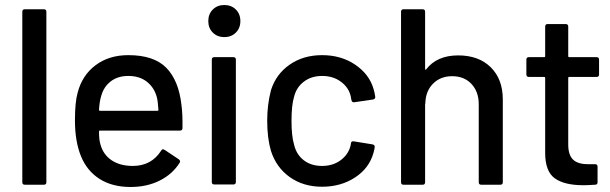

<svg xmlns="http://www.w3.org/2000/svg" viewBox="-20 -737 2434 766"><path d="M79 -700H155Q165 -700 165 -690V-10Q165 0 155 0H79Q69 0 69 -10V-690Q69 -700 79 -700Z M708 -226Q708 -216 698 -216H379Q375 -216 375 -212Q375 -178 381 -160Q392 -120 425.5 -97.5Q459 -75 510 -75Q584 -75 623 -136Q627 -145 637 -139L694 -101Q701 -95 697 -88Q668 -42 617 -16.5Q566 9 501 9Q428 9 377.5 -23Q327 -55 303 -114Q279 -173 279 -257Q279 -330 290 -368Q308 -437 361.5 -477Q415 -517 492 -517Q594 -517 643.5 -466.5Q693 -416 704 -318Q709 -280 708 -226ZM384 -355Q377 -333 375 -299Q375 -295 379 -295H608Q612 -295 612 -299Q610 -332 606 -348Q596 -387 566.5 -410.5Q537 -434 492 -434Q450 -434 422 -412.5Q394 -391 384 -355Z M811 -653Q811 -681 829 -699Q847 -717 875 -717Q903 -717 921 -699Q939 -681 939 -653Q939 -625 921 -607Q903 -589 875 -589Q847 -589 829 -607Q811 -625 811 -653ZM835 -509H911Q921 -509 921 -499V-11Q921 -1 911 -1H835Q825 -1 825 -11V-499Q825 -509 835 -509Z M1061 -135Q1046 -186 1046 -256Q1046 -319 1061 -377Q1081 -441 1135.5 -479Q1190 -517 1265 -517Q1341 -517 1397 -479Q1453 -441 1470 -383Q1475 -367 1477 -351V-349Q1477 -342 1468 -340L1393 -329H1391Q1384 -329 1382 -338L1379 -354Q1371 -388 1340 -411Q1309 -434 1265 -434Q1222 -434 1192 -411Q1162 -388 1153 -350Q1143 -317 1143 -255Q1143 -194 1153 -161Q1162 -121 1191.5 -98Q1221 -75 1265 -75Q1309 -75 1340 -98.5Q1371 -122 1379 -158L1380 -165Q1381 -175 1392 -173L1466 -161Q1475 -159 1475 -152Q1475 -144 1470 -127Q1453 -66 1396.5 -29Q1340 8 1265 8Q1190 8 1136 -30.5Q1082 -69 1061 -135Z M1986 -340V-10Q1986 0 1976 0H1900Q1890 0 1890 -10V-321Q1890 -371 1861 -402Q1832 -433 1784 -433Q1738 -433 1708.5 -404Q1679 -375 1677 -328Q1677 -322 1676 -322V-10Q1676 0 1666 0H1590Q1580 0 1580 -10V-690Q1580 -700 1590 -700H1666Q1676 -700 1676 -690V-462Q1676 -460 1677.5 -459Q1679 -458 1680 -460Q1723 -516 1808 -516Q1890 -516 1938 -468.5Q1986 -421 1986 -340Z M2360 -430H2251Q2247 -430 2247 -426V-161Q2247 -119 2266 -100.5Q2285 -82 2325 -82H2354Q2364 -82 2364 -72V-10Q2364 0 2354 0Q2322 2 2308 2Q2232 2 2193.5 -25.5Q2155 -53 2155 -127V-426Q2155 -430 2151 -430H2090Q2080 -430 2080 -440V-499Q2080 -509 2090 -509H2151Q2155 -509 2155 -513V-631Q2155 -641 2165 -641H2237Q2247 -641 2247 -631V-513Q2247 -509 2251 -509H2360Q2370 -509 2370 -499V-440Q2370 -430 2360 -430Z"/></svg>

Font: BarlowMedium
Style: Regular
Weight: 500
Designer: Jeremy Tribby
Foundry: Tribby Type
Version: Version 1.422